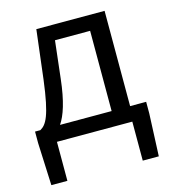

<svg xmlns="http://www.w3.org/2000/svg" viewBox="-109 -632 813 913"><g transform="rotate(-15 297.0 -175.5)"><path d="M110 0H481V192H560L569 -17V-74H490V-543H154L125 -302C103 -127 79 -91 48 -74H22V-17L31 192H110ZM145 -74C171 -112 193 -177 205 -285L226 -469H399V-74Z"/></g></svg>

Font: Source Han Sans JP
Style: Regular
Weight: 400
Designer: Ryoko NISHIZUKA 西塚涼子 (kana, bopomofo & ideographs); Paul D. Hunt (Latin, Greek & Cyrillic); Sandoll Communications 산돌커뮤니
Foundry: Adobe
Version: Version 2.004;hotconv 1.0.118;makeotfexe 2.5.65603